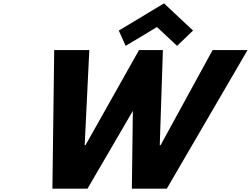

<svg xmlns="http://www.w3.org/2000/svg" viewBox="-20 -1123 1494 1143"><path d="M687.2 -941 728.1 -850 914.4 -962 1034.1 -850 1129.2 -941 956.4 -1103ZM765 0H973L1453.7 -825H1245.7L936.1 -259H931.1L949.7 -825H807.7L489.1 -259H484.1L511.7 -825H302.7L292 0H501L770.9 -463Z"/></svg>

Font: Hussar
Style: BdOblThree
Weight: 700
Foundry: Cannot Into Space Fonts
Version: Version 2.00